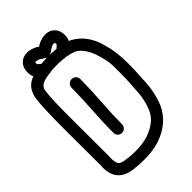

<svg xmlns="http://www.w3.org/2000/svg" viewBox="-264 -994 1089 1089"><g transform="rotate(-45 280.0 -450.0)"><path d="M237 -197Q222 -197 212 -207Q202 -217 202 -231Q202 -310 208.5 -407.5Q215 -505 215 -580Q215 -595 225.5 -605Q236 -615 250 -615Q265 -615 275 -605Q285 -595 285 -580Q285 -502 278 -404.5Q271 -307 271 -231Q271 -217 261 -207Q251 -197 237 -197ZM217 -69Q279 -69 318 -83H319Q410 -115 437 -181.5Q464 -248 465 -329L466 -340Q470 -391 470 -447V-497Q470 -536 453 -593V-594Q427 -682 376 -710Q324 -731 249 -731Q220 -731 194 -728V-727Q136 -721 118 -707.5Q100 -694 98 -673Q90 -623 90 -469L91 -158L90 -141Q90 -112 97 -96Q104 -80 140 -75H141Q177 -69 217 -69ZM391 -779Q398 -776 404 -774L405 -773Q491 -725 519 -615Q540 -544 540 -453Q540 -392 535 -330Q535 -241 501 -154Q455 -55 341 -17Q288 0 217 0Q172 0 130 -6Q20 -23 20 -134L21 -150L20 -433Q20 -626 30 -686Q42 -744 83 -768Q95 -775 108 -780Q100 -794 100 -819Q100 -866 135 -889Q154 -900 177 -900Q204 -900 235 -885Q244 -880 250 -875Q256 -880 265 -885Q296 -900 323 -900Q346 -900 365 -889Q400 -866 400 -819Q400 -793 391 -779ZM189 -797Q213 -800 240 -800Q233 -801 229 -805Q220 -810 207 -819L203 -822Q187 -829 176 -829Q173 -829 172.5 -828.5Q172 -828 171.5 -826Q171 -824 171 -813Q172 -812 185 -802Q187 -799 189 -797ZM259 -800Q286 -799 311 -797L316 -802Q328 -812 329 -813Q329 -824 328.5 -826Q328 -828 327.5 -828.5Q327 -829 325 -829Q306 -829 293 -819L289 -817Q274 -803 259 -800Z"/></g></svg>

Font: Bubblez Graffiti
Style: Regular
Weight: 400
Designer: GGBotNet
Foundry: GGBotNet
Version: 1.00